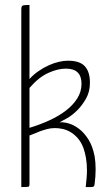

<svg xmlns="http://www.w3.org/2000/svg" viewBox="-20 -755 440 775"><path d="M66 -717Q66 -731 72.5 -733Q79 -735 99 -735V-436Q115 -454 135.5 -468Q156 -482 177 -491.5Q198 -501 218 -505.5Q238 -510 254 -510Q302 -510 322.5 -487.5Q343 -465 343 -421Q343 -385 327.5 -357.5Q312 -330 292 -310Q272 -290 251 -278Q230 -266 220 -261Q235 -263 256.5 -257Q278 -251 299 -235Q320 -219 337 -192Q354 -165 362 -124Q364 -112 365 -99Q366 -86 366 -71Q366 -57 365 -43Q364 -29 362 -13Q361 -8 360.5 -5.5Q360 -3 356.5 -1.5Q353 0 346 0Q339 0 326 0Q328 -19 329.5 -35.5Q331 -52 331 -67Q331 -95 327 -117.5Q323 -140 317 -157Q308 -181 294 -197Q280 -213 264.5 -222Q249 -231 233 -234.5Q217 -238 202 -238Q193 -238 185 -237Q177 -236 170 -234Q162 -232 150 -228Q138 -224 127 -219Q114 -214 99 -208V-11Q99 -3 95.5 -1.5Q92 0 66 0ZM309 -417Q309 -478 246 -478Q213 -478 174.5 -460.5Q136 -443 99 -400V-239Q142 -252 180 -269.5Q218 -287 246.5 -309Q275 -331 292 -358Q309 -385 309 -417Z"/></svg>

Font: Yanone Kaffeesatz Thin
Style: Regular
Weight: 250
Designer: Yanone
Foundry: Yanone Font Production. Not for release.
Version: Version 1.002